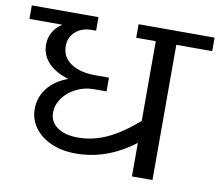

<svg xmlns="http://www.w3.org/2000/svg" viewBox="-95 -724 929 811"><g transform="rotate(10 370.0 -319.0)"><path d="M762 -580H608V0H520V-144Q403 -54 269 -54Q210 -54 164 -74Q118 -94 92 -129.5Q66 -165 66 -210Q66 -260 97 -299.5Q128 -339 184 -359Q128 -375 97 -408Q66 -441 66 -486Q66 -515 80 -539.5Q94 -564 119 -580H-22V-638H264V-580H247Q203 -580 176 -556Q149 -532 149 -494Q149 -447 188 -420.5Q227 -394 294 -394H352V-335H298Q258 -335 222.5 -317.5Q187 -300 166 -270.5Q145 -241 145 -208Q145 -168 178 -145Q211 -122 267 -122Q329 -122 389.5 -149.5Q450 -177 520 -238V-580H436V-638H762Z"/></g></svg>

Font: Amiko
Style: Regular
Weight: 400
Designer: Pablo Impallari, Rodrigo Fuenzalida, Andres Torresi
Foundry: Impallari Type
Version: Version 1.001; ttfautohint (v1.3)